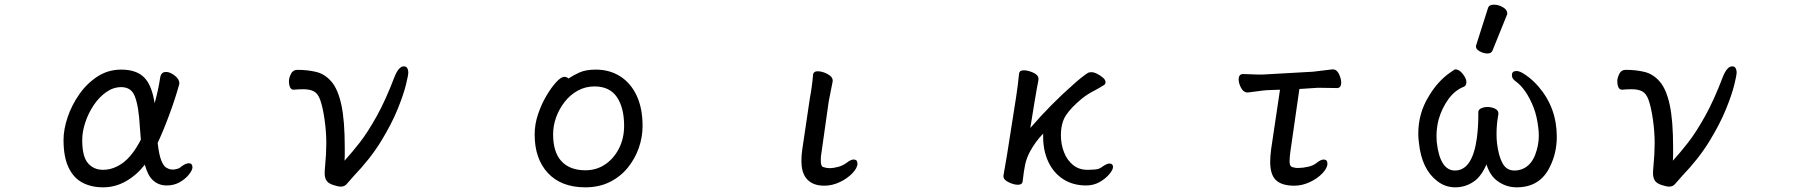

<svg xmlns="http://www.w3.org/2000/svg" viewBox="-20 -784 7727 822"><path d="M603 -446Q631 -413 642 -342Q658 -399 666 -453Q670 -476 691 -476Q708 -476 728 -460.5Q748 -445 748 -427Q748 -425 747 -423V-422Q731 -364 706 -296Q681 -228 655 -172Q661 -120 670.5 -97Q680 -74 690 -67.5Q700 -61 709 -59Q711 -59 713.5 -58.5Q716 -58 721.5 -58Q727 -58 738 -61Q748 -63 755 -70Q775 -85 788 -85Q797 -85 800.5 -80Q804 -75 804 -68Q804 -56 789 -37Q774 -18 749.5 -4Q725 10 694 10Q658 10 634 -13Q613 -32 600 -79Q565 -34 519 -8Q473 18 422 18Q371 18 333 -2Q295 -22 273.5 -67Q252 -112 252 -185Q252 -230 269.5 -282Q287 -334 319.5 -380.5Q352 -427 397.5 -456.5Q443 -486 499 -486Q570 -486 603 -446ZM557 -372Q542 -411 499 -411Q465 -411 434.5 -389.5Q404 -368 381 -333.5Q358 -299 345 -259.5Q332 -220 332 -184Q332 -114 356.5 -85.5Q381 -57 421 -57Q466 -57 507 -87.5Q548 -118 583 -186L579 -237Q574 -330 557 -372Z M1238 -400H1237Q1226 -400 1221 -412Q1217 -422 1217 -436Q1217 -450 1225.5 -467.5Q1234 -485 1253 -485Q1297 -485 1334 -476Q1371 -467 1399 -434.5Q1427 -402 1441.5 -335Q1456 -268 1456 -153V-116Q1456 -106 1455 -96Q1486 -130 1520 -173.5Q1554 -217 1592.5 -286Q1631 -355 1669 -455Q1687 -500 1709 -500Q1728 -500 1728 -471Q1728 -463 1718 -421.5Q1708 -380 1682.5 -317Q1657 -254 1611.5 -179.5Q1566 -105 1494 -30Q1475 -9 1466 2Q1456 15 1439 15Q1428 15 1406.5 8Q1385 1 1377.5 -11.5Q1370 -24 1370 -42Q1370 -55 1372 -75Q1377 -125 1377 -172.5Q1377 -220 1369.5 -272.5Q1362 -325 1351 -356Q1341 -384 1323.5 -393Q1306 -402 1278 -402Q1260 -402 1238 -400Z M2531 -486Q2590 -486 2635.5 -457Q2681 -428 2706 -374Q2731 -320 2731 -245Q2731 -197 2715 -151Q2699 -105 2668 -66.5Q2637 -28 2591 -5Q2545 18 2486 18Q2383 18 2326 -43Q2269 -104 2269 -208Q2269 -252 2283.5 -295Q2298 -338 2319 -373.5Q2340 -409 2361 -432Q2382 -455 2396 -455Q2406 -455 2414 -448Q2433 -461 2460.5 -473.5Q2488 -486 2531 -486ZM2486 -55Q2533 -55 2570 -79.5Q2607 -104 2629.5 -147.5Q2652 -191 2652 -245Q2652 -323 2621 -368.5Q2590 -414 2525 -414Q2487 -414 2454.5 -396.5Q2422 -379 2398 -348.5Q2374 -318 2361 -282Q2348 -246 2348 -209Q2348 -132 2384 -93.5Q2420 -55 2486 -55Z M3461 -466Q3464 -479 3481 -479Q3493 -479 3507.5 -474Q3522 -469 3533.5 -460Q3545 -451 3545 -439V-436L3528 -350Q3495 -121 3494.5 -113.5Q3494 -106 3494 -98Q3494 -72 3504 -69Q3518 -64 3532.5 -64Q3547 -64 3568 -69.5Q3589 -75 3606 -88Q3623 -101 3633.5 -101Q3644 -101 3647.5 -96Q3651 -91 3651 -84Q3651 -65 3629.5 -42.5Q3608 -20 3575.5 -4.5Q3543 11 3509 11Q3455 11 3430 -23Q3411 -49 3411 -96Q3411 -120 3415 -146L3447 -362Q3457 -415 3461 -465Z M4343 -470Q4345 -483 4363 -483Q4381 -483 4403.5 -473Q4426 -463 4426 -446V-442Q4419 -407 4410 -353L4391 -236Q4480 -339 4576 -423Q4609 -453 4636 -471Q4642 -475 4652.5 -475Q4663 -475 4677 -468Q4691 -461 4702 -451.5Q4713 -442 4713 -432.5Q4713 -423 4705 -419Q4683 -405 4659.5 -393Q4636 -381 4612 -362Q4566 -324 4544 -291Q4522 -258 4522 -204Q4522 -167 4535 -133Q4548 -99 4573.5 -78Q4599 -57 4635 -57Q4652 -57 4669 -58.5Q4686 -60 4696 -68Q4718 -84 4730 -84Q4736 -84 4740.5 -80.5Q4745 -77 4745 -69Q4745 -57 4729 -38Q4713 -19 4687.5 -4.5Q4662 10 4630 10Q4574 10 4532.5 -16.5Q4491 -43 4468.5 -90.5Q4446 -138 4446 -198V-212Q4413 -178 4389 -134Q4375 -107 4369 -80Q4363 -51 4358 -6Q4356 7 4338 7Q4320 7 4298 -4Q4276 -14 4276 -30V-32L4291 -119L4330 -367Q4338 -418 4343 -470Z M5722 -431Q5722 -407 5704 -407L5639 -408H5619Q5617 -408 5543 -403L5505 -139Q5501 -112 5501 -94.5Q5501 -77 5507 -72Q5513 -67 5529 -65H5540Q5558 -65 5580 -70Q5601 -74 5618 -87.5Q5635 -101 5647 -101Q5663 -101 5663 -83Q5663 -65 5642 -42.5Q5621 -20 5588 -4.5Q5555 11 5521 11Q5468 11 5443 -12.5Q5418 -36 5418 -91Q5418 -113 5422 -145L5460 -400L5405 -398Q5388 -397 5361 -393Q5334 -389 5322 -388H5321Q5304 -388 5293.5 -407.5Q5283 -427 5283 -444Q5283 -467 5302 -467Q5311 -467 5334 -466Q5376 -464 5388 -465L5601 -477Q5622 -479 5646.5 -482.5Q5671 -486 5684 -487H5686Q5703 -487 5712.5 -467Q5722 -447 5722 -431Z M6301 -594 6350 -748Q6354 -764 6375 -764Q6396 -764 6414.5 -753Q6433 -742 6433 -726Q6433 -722 6431 -719L6370 -568Q6365 -555 6348.5 -555Q6332 -555 6315.5 -564Q6299 -573 6299 -584Q6299 -591 6301 -594ZM6303 -194Q6309 -242 6309 -287Q6309 -300 6309 -303Q6309 -315 6321.5 -320.5Q6334 -326 6348.5 -326Q6363 -326 6378 -320Q6394 -313 6395 -300V-296Q6387 -251 6387 -212Q6387 -190 6389 -171Q6396 -115 6413 -84.5Q6430 -54 6463.5 -54Q6497 -54 6522 -75.5Q6547 -97 6559 -141Q6568 -171 6568 -204Q6568 -220 6566 -236Q6560 -287 6546 -323Q6515 -402 6470 -435Q6454 -446 6453 -459Q6453 -461 6453 -463Q6453 -480 6473 -480Q6488 -480 6513 -462Q6541 -443 6567 -413Q6645 -322 6645 -199Q6645 -128 6615 -69Q6573 18 6473 18Q6428 18 6391 -9Q6359 -32 6344 -80Q6321 -28 6290 -7Q6254 18 6210.5 18Q6167 18 6133 -9Q6067 -59 6055 -171Q6052 -192 6052 -212Q6052 -299 6097 -372Q6135 -436 6188 -473Q6203 -484 6207 -486Q6210 -487 6211 -487Q6227 -487 6242 -468Q6258 -448 6258 -433Q6258 -418 6248 -413Q6209 -398 6181 -359.5Q6153 -321 6139 -272Q6130 -236 6130 -202Q6130 -189 6131 -176Q6145 -54 6209 -54Q6284 -54 6303 -194Z M6925 -400H6924Q6913 -400 6908 -412Q6904 -422 6904 -436Q6904 -450 6912.5 -467.5Q6921 -485 6940 -485Q6984 -485 7021 -476Q7058 -467 7086 -434.5Q7114 -402 7128.5 -335Q7143 -268 7143 -153V-116Q7143 -106 7142 -96Q7173 -130 7207 -173.5Q7241 -217 7279.5 -286Q7318 -355 7356 -455Q7374 -500 7396 -500Q7415 -500 7415 -471Q7415 -463 7405 -421.5Q7395 -380 7369.5 -317Q7344 -254 7298.5 -179.5Q7253 -105 7181 -30Q7162 -9 7153 2Q7143 15 7126 15Q7115 15 7093.5 8Q7072 1 7064.5 -11.5Q7057 -24 7057 -42Q7057 -55 7059 -75Q7064 -125 7064 -172.5Q7064 -220 7056.5 -272.5Q7049 -325 7038 -356Q7028 -384 7010.5 -393Q6993 -402 6965 -402Q6947 -402 6925 -400Z"/></svg>

Font: Moon Stars Kai
Style: Bold
Weight: 700
Designer: GuiWonder
Version: Version 1.101